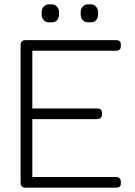

<svg xmlns="http://www.w3.org/2000/svg" viewBox="-20 -865 622 885"><path d="M172 -797V-810Q172 -824 181.5 -834.5Q191 -845 205 -845H219Q233 -845 242.5 -834.5Q252 -824 252 -810V-797Q252 -782 243 -772Q234 -762 219 -762H205Q191 -762 181.5 -772.5Q172 -783 172 -797ZM352 -797V-810Q352 -824 361.5 -834.5Q371 -845 385 -845H399Q413 -845 422.5 -834.5Q432 -824 432 -810V-797Q432 -782 423 -772Q414 -762 399 -762H385Q371 -762 361.5 -772.5Q352 -783 352 -797ZM75 -23V-657Q75 -680 98 -680H514Q526 -680 531.5 -675.5Q537 -671 537 -660V-653Q537 -631 514 -631H129V-365H427Q439 -365 444.5 -360.5Q450 -356 450 -345V-338Q450 -316 427 -316H129V-49H514Q537 -49 537 -27V-20Q537 -9 531.5 -4.5Q526 0 514 0H98Q75 0 75 -23Z"/></svg>

Font: Mitr ExtraLight
Style: Regular
Weight: 250
Designer: Thanarat Vachiruckul
Foundry: Cadson Demak Co.,Ltd.
Version: Version 1.000